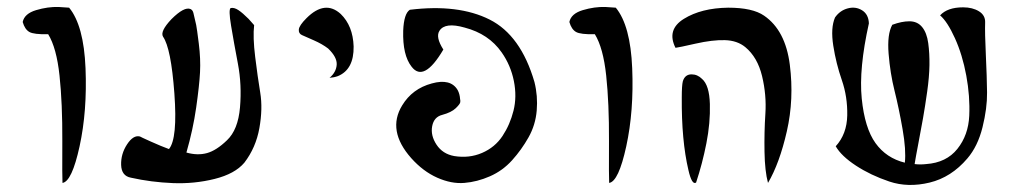

<svg xmlns="http://www.w3.org/2000/svg" viewBox="-20 -754 2911 550"><path d="M118 -656Q77 -655 64 -662.5Q51 -670 45 -691Q50 -715 83.5 -725Q117 -735 148 -734L178 -732Q220 -681 225 -558.5Q230 -436 208 -335Q186 -234 159 -230Q158 -242 158.5 -350Q159 -458 150.5 -537.5Q142 -617 118 -656Z M641 -731Q651 -733 663 -725Q675 -717 692 -700L708 -682Q704 -648 711 -591Q718 -534 725.5 -488.5Q733 -443 723 -387Q713 -331 680 -288Q653 -256 595 -241.5Q537 -227 475 -229.5Q413 -232 355 -245Q328 -250 327 -281.5Q326 -313 344 -340.5Q362 -368 381 -363Q382 -362 412 -348.5Q442 -335 464 -327Q489 -357 479.5 -486.5Q470 -616 447 -649Q438 -664 471 -699Q508 -736 526 -728Q532 -725 534 -717Q540 -692 542 -682.5Q544 -673 549.5 -629Q555 -585 553 -547Q551 -509 542 -446Q533 -383 514 -317Q546 -308 573 -315.5Q600 -323 630 -352Q662 -382 667.5 -446.5Q673 -511 661.5 -571.5Q650 -632 642 -680Q634 -728 641 -731Z M924 -531Q943 -547 944.5 -568.5Q946 -590 920 -615Q903 -628 879 -638.5Q855 -649 845 -653.5Q835 -658 836 -669.5Q837 -681 858 -702Q911 -755 956 -714Q991 -680 993 -621Q994 -555 948 -536Q937 -532 924 -531Z M1158 -301Q1088 -380 1132 -452Q1161 -500 1217 -515Q1271 -530 1291 -496Q1297 -485 1298 -470Q1299 -467 1298.5 -461.5Q1298 -456 1285.5 -444Q1273 -432 1247 -425Q1223 -419 1218 -392.5Q1213 -366 1230.5 -339.5Q1248 -313 1281 -307Q1324 -300 1361 -316Q1398 -332 1419.5 -364.5Q1441 -397 1451 -437Q1461 -477 1452 -522Q1443 -567 1417 -604Q1380 -657 1311 -675Q1255 -691 1239 -666Q1227 -648 1250 -612Q1194 -517 1159 -563Q1133 -596 1135 -666Q1137 -715 1154 -726Q1293 -743 1382.5 -698Q1472 -653 1511 -519Q1521 -479 1517.5 -437.5Q1514 -396 1494 -360.5Q1474 -325 1447 -295Q1420 -265 1383.5 -249Q1347 -233 1310 -230Q1273 -227 1232.5 -245Q1192 -263 1158 -301Z M1684 -656Q1643 -655 1630 -662.5Q1617 -670 1611 -691Q1616 -715 1649.5 -725Q1683 -735 1714 -734L1744 -732Q1786 -681 1791 -558.5Q1796 -436 1774 -335Q1752 -234 1725 -230Q1724 -242 1724.5 -350Q1725 -458 1716.5 -537.5Q1708 -617 1684 -656Z M2066 -732Q2136 -732 2169 -709Q2230 -667 2242.5 -568.5Q2255 -470 2234 -378Q2213 -286 2180 -230Q2171 -263 2170 -319Q2169 -375 2172.5 -428.5Q2176 -482 2163 -536Q2150 -590 2115 -619Q2092 -638 2056.5 -639Q2021 -640 1972.5 -629Q1924 -618 1915 -617Q1889 -669 1939 -700Q1989 -731 2066 -732ZM1961 -541Q1978 -541 1991 -528Q2012 -510 2013.5 -456Q2015 -402 2003.5 -343.5Q1992 -285 1974 -231Q1962 -223 1952 -267Q1932 -352 1933 -475Q1933 -509 1936 -521Q1942 -541 1961 -541Z M2739 -733Q2766 -733 2784.5 -721.5Q2803 -710 2802 -689Q2801 -661 2804 -597.5Q2807 -534 2807.5 -489Q2808 -444 2794.5 -389.5Q2781 -335 2751 -300Q2705 -246 2643 -231Q2581 -216 2527.5 -234Q2474 -252 2432 -279.5Q2390 -307 2374 -335Q2406 -370 2407 -423.5Q2408 -477 2391.5 -524.5Q2375 -572 2367 -623Q2359 -674 2372 -704Q2386 -724 2408.5 -730Q2431 -736 2449.5 -724.5Q2468 -713 2469 -687Q2440 -557 2448.5 -472Q2457 -387 2488 -344Q2519 -301 2572 -288Q2576 -324 2565.5 -384Q2555 -444 2542.5 -494Q2530 -544 2525.5 -600Q2521 -656 2536 -683Q2563 -693 2585 -693Q2608 -693 2621.5 -676.5Q2635 -660 2639 -630.5Q2643 -601 2642.5 -567.5Q2642 -534 2636 -491.5Q2630 -449 2624 -415Q2618 -381 2610.5 -342Q2603 -303 2600 -284Q2616 -282 2633 -284Q2691 -288 2722.5 -327.5Q2754 -367 2756.5 -422.5Q2759 -478 2748 -537.5Q2737 -597 2715.5 -644.5Q2694 -692 2673 -710Q2694 -733 2739 -733Z"/></svg>

Font: HarSinai
Style: Regular
Weight: 400
Version: Version 1.1